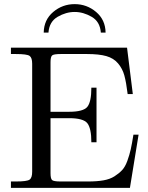

<svg xmlns="http://www.w3.org/2000/svg" viewBox="-20 -911 720 931"><path d="M192 -753Q193 -815 238 -853Q283 -891 342 -891Q401 -891 446 -853Q491 -815 492 -753H469Q465 -806 424.5 -829.5Q384 -853 342 -853Q300 -853 259.5 -829.5Q219 -806 215 -753ZM33 0V-31H57Q111 -31 123.5 -40Q136 -49 136 -78V-602Q136 -631 123.5 -640Q111 -649 57 -649H33V-680H596L624 -455H599Q592 -512 583 -545Q574 -578 552.5 -603.5Q531 -629 495.5 -639Q460 -649 403 -649H274Q240 -649 232.5 -642Q225 -635 225 -609V-369H315Q384 -369 403.5 -393Q423 -417 423 -486H448V-221H423Q423 -289 403.5 -313.5Q384 -338 315 -338H225V-71Q225 -45 232.5 -38Q240 -31 274 -31H407Q450 -31 481.5 -36.5Q513 -42 535 -56Q557 -70 572 -86Q587 -102 597.5 -131Q608 -160 614 -187Q620 -214 627 -258H652L610 0Z"/></svg>

Font: CMU Serif
Style: Roman
Weight: 500
Version: Version 0.7.0